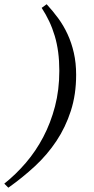

<svg xmlns="http://www.w3.org/2000/svg" viewBox="-90 -684 443 903"><path d="M-69.8 179.7Q-15.6 136.7 31.5 81.8Q78.6 26.9 113.5 -39.6Q148.4 -106 168.7 -183.8Q189 -261.7 189 -351.1Q189 -397.9 183.6 -438.5Q178.2 -479 167.5 -515.1Q156.7 -551.3 141.4 -583.7Q126 -616.2 106 -647L129.4 -664.1Q158.7 -632.3 184.1 -597.7Q209.5 -563 228 -522.7Q246.6 -482.4 257.3 -435.3Q268.1 -388.2 268.1 -332Q268.1 -239.7 243.2 -162.6Q218.3 -85.4 175.3 -20.8Q132.3 43.9 74 97.9Q15.6 151.9 -50.8 198.7Z"/></svg>

Font: PT Astra Serif
Style: Italic
Weight: 400
Italic angle: -16°
Designer: A.Korolkova, I. Chaeva
Foundry: ParaType Ltd
Version: Version 1.001